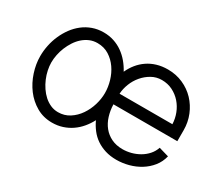

<svg xmlns="http://www.w3.org/2000/svg" viewBox="-95 -712 1071 933"><g transform="rotate(30 440.5 -245.0)"><path d="M48.8 -243.7Q48.8 -273.9 55.2 -304.7Q61.5 -335.4 74 -363.5Q86.4 -391.6 104.2 -416Q122.1 -440.4 145.5 -458.7Q168.9 -477.1 197.5 -487.3Q226.1 -497.6 259.3 -497.6Q290 -497.6 316.9 -488.8Q343.8 -480 366.2 -464.1Q388.7 -448.2 406.7 -426.8Q424.8 -405.3 438 -380.4Q449.7 -406.2 467 -427.7Q484.4 -449.2 507.1 -464.8Q529.8 -480.5 557.9 -489Q585.9 -497.6 619.6 -497.6Q665.5 -497.6 704.6 -480.2Q743.7 -462.9 772 -433.1Q800.3 -403.3 816.4 -363.8Q832.5 -324.2 832.5 -279.8V-218.3H474.1Q475.1 -184.1 484.6 -153.6Q494.1 -123 512.5 -100.3Q530.8 -77.6 557.9 -64.5Q585 -51.3 620.6 -51.3Q644.5 -51.3 668.5 -57.6Q692.4 -64 713.4 -76.2Q734.4 -88.4 750.5 -106.4Q766.6 -124.5 774.4 -147.9L830.1 -131.8Q821.8 -97.7 800.8 -71.5Q779.8 -45.4 751 -27.6Q722.2 -9.8 688.2 -0.7Q654.3 8.3 620.1 8.3Q585.9 8.3 557.6 -0.5Q529.3 -9.3 506.8 -24.7Q484.4 -40 467.5 -61.8Q450.7 -83.5 439 -108.9Q425.8 -83.5 407.7 -62Q389.6 -40.5 366.9 -24.9Q344.2 -9.3 317.1 -0.5Q290 8.3 259.3 8.3Q210.4 8.3 171.4 -14.4Q132.3 -37.1 105.2 -73.2Q78.1 -109.4 63.5 -154.3Q48.8 -199.2 48.8 -243.7ZM770.5 -277.8Q769.5 -308.6 758.3 -337.4Q747.1 -366.2 727.3 -388.7Q707.5 -411.1 680.2 -424.8Q652.8 -438.5 619.6 -438.5Q588.9 -438.5 563 -423.8Q537.1 -409.2 517.6 -386.2Q498 -363.3 486.8 -334.5Q475.6 -305.7 474.1 -277.8ZM110.8 -243.7Q110.8 -223.6 115.5 -201.4Q120.1 -179.2 129.2 -157.7Q138.2 -136.2 151.4 -116.7Q164.6 -97.2 180.9 -82.5Q197.3 -67.9 217 -59.1Q236.8 -50.3 259.3 -50.3Q294.9 -50.3 323.2 -68.6Q351.6 -86.9 371.1 -115.5Q390.6 -144 400.9 -178.2Q411.1 -212.4 411.1 -244.6Q411.1 -277.8 401.1 -312Q391.1 -346.2 371.8 -374Q352.5 -401.9 324.2 -419.7Q295.9 -437.5 259.3 -437.5Q235.8 -437.5 215.8 -429Q195.8 -420.4 179.2 -405.8Q162.6 -391.1 149.9 -371.6Q137.2 -352.1 128.4 -330.6Q119.6 -309.1 115.2 -286.6Q110.8 -264.2 110.8 -243.7Z"/></g></svg>

Font: SengPathom
Style: Regular
Weight: 400
Designer: John M. Durdin
Foundry: Lao Script for Windows
Version: Version 1.300